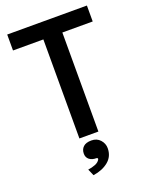

<svg xmlns="http://www.w3.org/2000/svg" viewBox="-164 -778 828 1064"><g transform="rotate(-20 250.0 -246.0)"><path d="M306 -16H194V-600H15V-694H485V-600H306ZM188 72Q188 47 204 32Q220 17 252 17Q284 17 303.5 38.5Q323 60 323 88Q323 136 288 165Q253 194 198 202L181 163Q204 160 224 152Q244 144 252 129Q254 125 252 122Q250 119 245 119Q219 119 203.5 106.5Q188 94 188 72Z"/></g></svg>

Font: D2Coding ligature
Style: Bold
Weight: 700
Monospace: yes
Designer: Yong-Rak Park; Jeong-Hwan Yoon; Sang-Min Lee;
Foundry: NHN Corporation
Version: Version 1.3.2; Build 20180524